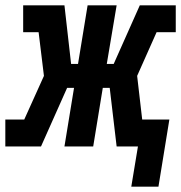

<svg xmlns="http://www.w3.org/2000/svg" viewBox="-52 -550 680 721"><path d="M441 151 466 0H386L360 -220H334L298 0H190L226 -220H200L102 0H-32V-101H39L113 -265L93 -429H35V-530H190L215 -310H241L277 -530H386L349 -310H375L473 -530H608V-429H536L463 -265L482 -101H584L543 151Z"/></svg>

Font: Iosevka Slab Extended
Style: Bold Italic
Weight: 700
Width: 7
Italic angle: -9°
Monospace: yes
Designer: Belleve Invis
Foundry: Belleve Invis
Version: Version 11.1.0; ttfautohint (v1.8.3)